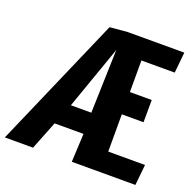

<svg xmlns="http://www.w3.org/2000/svg" viewBox="-134 -886 1036 1021"><g transform="rotate(20 384.5 -375.0)"><path d="M375.5 0 383.3 -160.6H219.7L156.2 0H-3.4L319.3 -741.2L418.9 -750H739.3L727.5 -632.8H539.1V-454.1H662.6L662.1 -328.1H539.1V-117.2H747.1L735.4 0ZM383.8 -280.8 394.5 -639.6 268.1 -280.8Z"/></g></svg>

Font: Francois One
Style: Regular
Weight: 400
Designer: Vernon Adams
Foundry: vernon adams
Version: Version 1.000